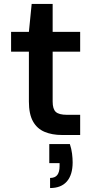

<svg xmlns="http://www.w3.org/2000/svg" viewBox="-20 -682 475 970"><path d="M293 0Q243 0 205 -16Q167 -32 146.5 -69Q126 -106 126 -169V-421H36V-521H126L140 -662H246V-521H385V-421H246V-169Q246 -131 262 -116.5Q278 -102 318 -102H385V0ZM233 268V217Q258 217 269.5 202Q281 187 281 157V142H229V46H333Q341 70 344 94Q347 118 347 138Q347 201 318 234.5Q289 268 233 268Z"/></svg>

Font: DM Sans 10pt SemiBold
Style: Regular
Weight: 600
Version: Version 4.004;gftools[0.9.30]